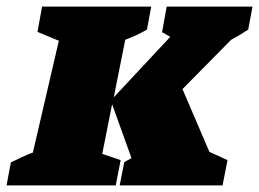

<svg xmlns="http://www.w3.org/2000/svg" viewBox="-50 -564 788 584"><path d="M-30 0 -17 -70Q0 -78 16.5 -86Q33 -94 50 -100L129 -440L64 -467L78 -544H410L397 -474Q382 -465 365.5 -457.5Q349 -450 331 -443L296 -268L468 -452L443 -466L457 -544H718L705 -474Q678 -456 653 -443L505 -293L587 -102L642 -77L627 0H314L328 -71Q339 -77 350 -83L291 -247L261 -96L317 -77L302 0Z"/></svg>

Font: Piazzolla SC Black
Style: Italic
Weight: 900
Italic angle: -11.3°
Designer: Juan Pablo del Peral
Foundry: Huerta Tipografica
Version: Version 1.330